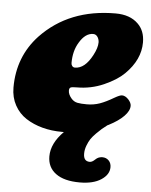

<svg xmlns="http://www.w3.org/2000/svg" viewBox="-53 -555 644 820"><g transform="rotate(5 269.5 -145.0)"><path d="M409.7 -511.2Q471.7 -511.2 506.3 -477.1Q536.6 -447.8 536.6 -397.9Q536.6 -323.7 472.7 -260.7Q441.4 -230 387 -206.1Q332.5 -182.1 271.5 -182.1Q251.5 -182.1 245.4 -179.2Q239.3 -176.3 239.3 -165.5Q239.3 -148.9 254.9 -131.3Q265.6 -119.6 280.5 -116.7Q295.4 -113.8 320.8 -113.8Q350.1 -113.8 376.2 -123Q402.3 -132.3 436 -152.3Q458 -165 467.3 -165Q481.4 -165 495.1 -150.4Q507.8 -136.2 507.8 -123.5Q507.8 -102.1 485.1 -78.9Q462.4 -55.7 421.4 -34.7Q417.5 -32.7 416 -32.2Q400.9 -20.5 393.3 -14.2Q385.7 -7.8 371.1 6.8Q356.4 21.5 348.6 33.2Q340.8 44.9 334.2 62.3Q327.6 79.6 327.6 97.2Q327.6 129.9 354.5 129.9Q364.7 129.9 377.2 117.7Q389.6 105.5 406.7 105.5Q423.3 105.5 434.1 116.5Q444.8 127.4 444.8 145Q444.8 176.8 410.9 199Q377 221.2 319.3 221.2Q252.4 221.2 216.6 194.8Q180.7 168.5 180.7 121.1Q180.7 65.4 233.4 12.7H225.6Q180.7 12.7 141.1 2.2Q101.6 -8.3 70.3 -28.6Q39.1 -48.8 20.8 -82.3Q2.4 -115.7 2.4 -158.2Q2.4 -291 89.4 -383.8Q210.9 -511.2 409.7 -511.2ZM256.3 -265.6Q298.8 -265.6 330.6 -326.2Q347.7 -358.4 347.7 -381.3Q347.7 -393.1 341.8 -403.3Q334.5 -415.5 321.8 -415.5Q288.1 -415.5 262.7 -372.6Q240.2 -335.9 240.2 -284.2Q240.2 -276.4 244.6 -271Q249 -265.6 256.3 -265.6Z"/></g></svg>

Font: Cooper* Black
Style: Italic
Weight: 900
Italic angle: -7°
Designer: Owen Earl
Foundry: indestructible type*
Version: Version 0.001